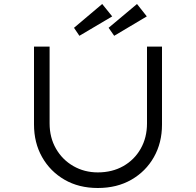

<svg xmlns="http://www.w3.org/2000/svg" viewBox="-20 -933 982 960"><path d="M469 7Q374 7 302.5 -34.5Q231 -76 190.5 -147.5Q150 -219 150 -311V-700H228V-316Q228 -245 260 -189.5Q292 -134 347 -102.5Q402 -71 469 -71Q541 -71 596.5 -102.5Q652 -134 683.5 -189.5Q715 -245 715 -316V-700H790V-310Q790 -219 749.5 -147.5Q709 -76 637 -34.5Q565 7 469 7ZM377 -754 350 -794 491 -913 541 -851ZM551 -754 523 -794 665 -913 714 -851Z"/></svg>

Font: Lexend Mega Light
Style: Regular
Weight: 300
Version: Version 1.007